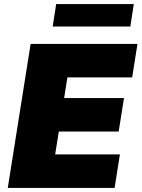

<svg xmlns="http://www.w3.org/2000/svg" viewBox="-20 -920 693 940"><path d="M18 0ZM18 0 130 -705H653L627 -541H310L294 -440H587L561 -276H268L250 -164H567L541 0ZM238 -790 255 -900H635L618 -790Z"/></svg>

Font: Winston Black
Style: Italic
Weight: 900
Italic angle: -9°
Designer: Original fonts by Vernon Adams / Changes by Cristiano Sobral
Foundry: VOriginal fonts by Vernon Adams / Changes by Cristiano Sobral
Version: Version 2.503;July 17, 2020;FontCreator 13.0.0.2655 64-bit